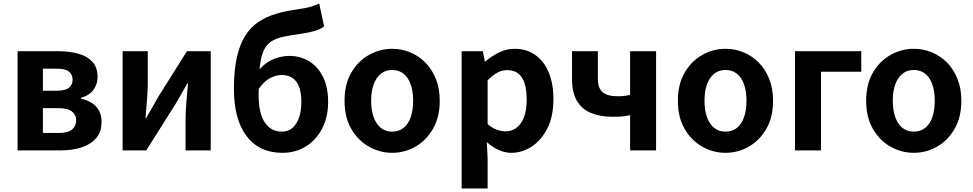

<svg xmlns="http://www.w3.org/2000/svg" viewBox="-20 -849 5492 1084"><path d="M79.3 0V-559.8H310.3Q372.7 -559.8 422.6 -545.8Q472.5 -531.8 501.7 -500.1Q530.8 -468.5 530.8 -413.4Q530.8 -374.9 508.1 -342.5Q485.3 -310.2 436.8 -296.8V-292Q471.1 -284.5 497.2 -268.3Q523.4 -252.1 538.3 -225.8Q553.3 -199.4 553.3 -160.9Q553.3 -103.7 522.3 -68.3Q491.2 -33 439.4 -16.5Q387.6 0 323.3 0ZM222.1 -336.9H299.1Q347.9 -336.9 368.9 -353.5Q389.9 -370.1 389.9 -398.1Q389.9 -428.2 369.2 -444.7Q348.5 -461.2 301.3 -461.2H222.1ZM222.1 -98.3H313.9Q364.5 -98.3 387.4 -118.3Q410.2 -138.2 410.2 -170.5Q410.2 -200.1 386.3 -219.2Q362.4 -238.4 311.1 -238.4H222.1Z M672.3 0V-559.8H814.3V-383.2Q814.3 -340.9 810.1 -287.8Q805.9 -234.6 801.5 -182.4H805Q819.6 -208.2 839.2 -241.8Q858.7 -275.5 872.4 -300.5L1035.4 -559.8H1169.7V0H1027.6V-176.4Q1027.6 -218.8 1032.3 -272Q1037 -325.2 1041.4 -377.4H1037.2Q1022.7 -352.4 1003.4 -317.9Q984.2 -283.5 969.5 -259.3L805.8 0Z M1574.5 13.8Q1443 13.8 1371.8 -81Q1300.6 -175.8 1300.6 -346.9Q1300.6 -451.4 1317.1 -524.7Q1333.5 -598 1364.1 -646.7Q1394.8 -695.3 1438.3 -724.6Q1481.8 -753.9 1536 -770.3Q1590.2 -786.6 1652.8 -795.1Q1686.3 -800.1 1708.3 -804.5Q1730.3 -808.8 1747.7 -815Q1765 -821.2 1782.3 -829L1809.8 -699.9Q1788.1 -683 1754 -673.5Q1719.9 -664 1683.4 -659Q1622.6 -650.6 1580.4 -641.7Q1538.1 -632.8 1510.7 -614.6Q1483.3 -596.5 1467.9 -561.5Q1452.4 -526.4 1446.3 -466.3Q1440.1 -406.2 1440.1 -313.1Q1440.1 -210.5 1474.5 -158.2Q1508.9 -105.8 1572.2 -105.8Q1606.8 -105.8 1631 -126.7Q1655.2 -147.5 1668.3 -185.4Q1681.4 -223.2 1681.4 -273.4Q1681.4 -325.8 1668.3 -359.6Q1655.2 -393.4 1630.2 -409.5Q1605.2 -425.6 1570.2 -425.6Q1538.8 -425.6 1504.9 -408.2Q1471.1 -390.8 1439.7 -345.7L1433.5 -441.9Q1465.5 -487 1513.2 -510.1Q1560.8 -533.3 1613.7 -533.3Q1674.7 -533.3 1724.1 -503.7Q1773.5 -474.2 1803 -416.2Q1832.5 -358.3 1832.5 -273.4Q1832.5 -187.4 1798.5 -122.6Q1764.5 -57.9 1706.3 -22.1Q1648.1 13.8 1574.5 13.8Z M2194.3 13.8Q2124.3 13.8 2062.6 -21.1Q2000.9 -55.9 1963 -121.7Q1925.2 -187.5 1925.2 -279.9Q1925.2 -372.8 1963 -438.4Q2000.9 -503.9 2062.6 -538.7Q2124.3 -573.5 2194.3 -573.5Q2246.7 -573.5 2295.1 -553.9Q2343.4 -534.2 2381 -496.4Q2418.6 -458.5 2440.6 -404.2Q2462.6 -349.8 2462.6 -279.9Q2462.6 -187.5 2424.6 -121.7Q2386.7 -55.9 2325.5 -21.1Q2264.3 13.8 2194.3 13.8ZM2194.3 -105.8Q2232.3 -105.8 2258.9 -127.3Q2285.5 -148.9 2299 -188.2Q2312.5 -227.4 2312.5 -279.9Q2312.5 -332.7 2299 -371.7Q2285.5 -410.7 2258.9 -432.3Q2232.3 -454 2194.3 -454Q2156.2 -454 2129.7 -432.3Q2103.1 -410.7 2089.3 -371.7Q2075.5 -332.7 2075.5 -279.9Q2075.5 -227.4 2089.3 -188.2Q2103.1 -148.9 2129.7 -127.3Q2156.2 -105.8 2194.3 -105.8Z M2586.3 214.9V-559.8H2706L2717.4 -501.9H2720.2Q2755.3 -532.1 2797.5 -552.8Q2839.7 -573.5 2884.8 -573.5Q2953.7 -573.5 3003 -538.1Q3052.4 -502.6 3078.5 -439.1Q3104.6 -375.6 3104.6 -288.9Q3104.6 -192.9 3070.6 -125Q3036.5 -57.1 2982.3 -21.7Q2928.2 13.8 2866.7 13.8Q2830.5 13.8 2795.4 -2.2Q2760.2 -18.1 2728.3 -46.8L2733 44.4V214.9ZM2834.6 -107.4Q2868 -107.4 2895.1 -126.9Q2922.2 -146.4 2937.9 -186.2Q2953.5 -226.1 2953.5 -286.6Q2953.5 -340.3 2941.9 -377.5Q2930.2 -414.6 2906.1 -433.9Q2882.1 -453.2 2842.8 -453.2Q2814.5 -453.2 2788.2 -439Q2762 -424.9 2733 -395.7V-148.7Q2759.7 -125.3 2786 -116.3Q2812.2 -107.4 2834.6 -107.4Z M3537.5 0V-198.9Q3521.8 -195.7 3507.7 -193.5Q3493.7 -191.2 3477.2 -190.5Q3460.7 -189.8 3436.2 -189.8Q3368.8 -189.8 3317.5 -210.8Q3266.1 -231.8 3237.9 -278.6Q3209.6 -325.3 3209.6 -400.5V-559.8H3355.4V-400.5Q3355.4 -352.4 3381.9 -329Q3408.4 -305.5 3467.2 -305.5Q3487.6 -305.5 3503.8 -307.3Q3520 -309.1 3537.5 -313.8V-559.8H3684.1V0Z M4076.3 13.8Q4006.3 13.8 3944.6 -21.1Q3882.9 -55.9 3845 -121.7Q3807.2 -187.5 3807.2 -279.9Q3807.2 -372.8 3845 -438.4Q3882.9 -503.9 3944.6 -538.7Q4006.3 -573.5 4076.3 -573.5Q4128.7 -573.5 4177.1 -553.9Q4225.4 -534.2 4263 -496.4Q4300.6 -458.5 4322.6 -404.2Q4344.6 -349.8 4344.6 -279.9Q4344.6 -187.5 4306.6 -121.7Q4268.7 -55.9 4207.5 -21.1Q4146.3 13.8 4076.3 13.8ZM4076.3 -105.8Q4114.3 -105.8 4140.9 -127.3Q4167.5 -148.9 4181 -188.2Q4194.5 -227.4 4194.5 -279.9Q4194.5 -332.7 4181 -371.7Q4167.5 -410.7 4140.9 -432.3Q4114.3 -454 4076.3 -454Q4038.2 -454 4011.7 -432.3Q3985.1 -410.7 3971.3 -371.7Q3957.5 -332.7 3957.5 -279.9Q3957.5 -227.4 3971.3 -188.2Q3985.1 -148.9 4011.7 -127.3Q4038.2 -105.8 4076.3 -105.8Z M4468.3 0V-559.8H4842.6V-444.1H4615V0Z M5139.3 13.8Q5069.3 13.8 5007.6 -21.1Q4945.9 -55.9 4908 -121.7Q4870.2 -187.5 4870.2 -279.9Q4870.2 -372.8 4908 -438.4Q4945.9 -503.9 5007.6 -538.7Q5069.3 -573.5 5139.3 -573.5Q5191.7 -573.5 5240.1 -553.9Q5288.4 -534.2 5326 -496.4Q5363.6 -458.5 5385.6 -404.2Q5407.6 -349.8 5407.6 -279.9Q5407.6 -187.5 5369.6 -121.7Q5331.7 -55.9 5270.5 -21.1Q5209.3 13.8 5139.3 13.8ZM5139.3 -105.8Q5177.3 -105.8 5203.9 -127.3Q5230.5 -148.9 5244 -188.2Q5257.5 -227.4 5257.5 -279.9Q5257.5 -332.7 5244 -371.7Q5230.5 -410.7 5203.9 -432.3Q5177.3 -454 5139.3 -454Q5101.2 -454 5074.7 -432.3Q5048.1 -410.7 5034.3 -371.7Q5020.5 -332.7 5020.5 -279.9Q5020.5 -227.4 5034.3 -188.2Q5048.1 -148.9 5074.7 -127.3Q5101.2 -105.8 5139.3 -105.8Z"/></svg>

Font: Noto Sans TC Thin
Style: Regular
Weight: 100
Designer: Ryoko NISHIZUKA 西塚涼子 (kana, bopomofo & ideographs); Paul D. Hunt (Latin, Greek & Cyrillic); Sandoll Communications 산돌커뮤니
Foundry: Adobe
Version: Version 2.004-H2;hotconv 1.0.118;makeotfexe 2.5.65603